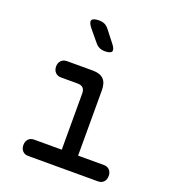

<svg xmlns="http://www.w3.org/2000/svg" viewBox="-142 -890 884 994"><g transform="rotate(20 300.0 -392.5)"><path d="M512 -90Q532 -90 543.5 -77.5Q555 -65 555 -45Q555 -25 543.5 -12.5Q532 0 512 0H128Q108 0 96.5 -12.5Q85 -25 85 -45Q85 -65 96.5 -77.5Q108 -90 128 -90H280V-400Q280 -420 270 -430Q260 -440 240 -440H149Q129 -440 117 -452.5Q105 -465 105 -485Q105 -505 117 -517.5Q129 -530 149 -530H290Q331 -530 350.5 -510.5Q370 -491 370 -450V-90ZM262 -669 209 -733Q188 -759 194 -772Q200 -785 234 -785Q251 -785 264 -779Q277 -773 288 -759L338 -695Q358 -670 352 -657.5Q346 -645 314 -645Q298 -645 285 -651Q272 -657 262 -669Z"/></g></svg>

Font: Maple Mono NF
Style: Regular
Weight: 400
Monospace: yes
Designer: subframe7536
Version: Version 7.000